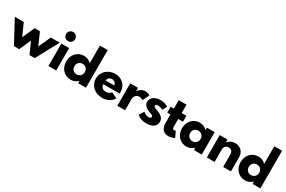

<svg xmlns="http://www.w3.org/2000/svg" viewBox="118 -2111 5146 3454"><g transform="rotate(30 2691.0 -384.0)"><path d="M-19.1 -465.5 231.4 0H340.5L447.3 -240.5L554.1 0H663.2L913.6 -465.5H728.2L614.1 -213.2L502.3 -465.5H392.3L280.5 -213.2L166.4 -465.5Z M1109.1 0V-465.5H947.3V0ZM933.6 -658.6C933.6 -606.4 975.9 -564.1 1028.2 -564.1C1080.5 -564.1 1122.7 -606.4 1122.7 -658.6C1122.7 -710.9 1080.5 -753.2 1028.2 -753.2C975.9 -753.2 933.6 -710.9 933.6 -658.6Z M1413.2 14.5C1473.2 14.5 1525 -7.7 1565.9 -50V0H1727.7V-781.8H1565.9V-415.5C1525 -457.7 1473.2 -480 1413.2 -480C1278.2 -480 1182.7 -372.7 1182.7 -233.6C1182.7 -94.1 1278.2 14.5 1413.2 14.5ZM1353.6 -232.7C1353.6 -296.8 1399.5 -342.7 1461.8 -342.7C1524.1 -342.7 1569.5 -296.8 1569.5 -232.7C1569.5 -168.6 1524.1 -122.7 1461.8 -122.7C1399.5 -122.7 1353.6 -168.6 1353.6 -232.7Z M1798.6 -232.7C1798.6 -92.7 1913.6 14.5 2066.8 14.5C2166.8 14.5 2252.7 -31.4 2296.8 -106.8L2180.5 -165C2146.4 -128.2 2117.7 -113.6 2075.9 -113.6C2008.6 -113.6 1965.5 -151.8 1965.5 -210.9H2304.1C2305.5 -224.1 2305.9 -232.3 2305.9 -241.4C2305.9 -380 2204.5 -480 2062.3 -480C1913.6 -480 1798.6 -373.2 1798.6 -232.7ZM2058.2 -367.7C2108.2 -367.7 2140.9 -339.1 2147.7 -289.1H1970.5C1972.3 -337.3 2006.4 -367.7 2058.2 -367.7Z M2378.2 0H2540V-226.8C2540 -298.6 2584.5 -340 2640.5 -340C2668.6 -340 2696.8 -330 2718.6 -314.5L2786.4 -450.9C2760.9 -467.7 2724.1 -480 2687.3 -480C2629.5 -480 2575 -450.5 2540 -392.7V-465.5H2378.2Z M2790.5 -53.2C2845 -6.4 2905.5 14.5 2983.2 14.5C3109.5 14.5 3186.8 -39.5 3186.8 -133.6C3186.8 -207.3 3137.3 -251.4 3045.9 -284.1C2986.8 -305 2960.5 -319.1 2960.5 -340.5C2960.5 -357.7 2977.7 -370.9 3012.7 -370.9C3046.4 -370.9 3084.1 -360.5 3113.2 -341.4L3163.6 -433.6C3115.9 -463.2 3058.6 -479.1 3000.9 -479.1C2883.6 -479.1 2806.8 -414.5 2806.8 -330.9C2806.8 -242.7 2892.3 -208.6 2951.4 -186.8C2996.4 -170.5 3016.8 -158.2 3016.8 -137.3C3016.8 -115.5 2995.9 -104.1 2967.3 -104.1C2931.4 -104.1 2889.1 -120 2853.6 -150.5Z M3217.7 -465.5V-342.7H3284.5V-163.6C3284.5 -51.8 3342.7 14.5 3442.3 14.5C3485.5 14.5 3534.5 1.8 3569.5 -19.1L3512.7 -138.6C3503.2 -132.7 3492.7 -130 3482.3 -130C3458.6 -130 3446.4 -145.9 3446.4 -175.9V-342.7H3544.5V-465.5H3446.4V-640H3284.5V-465.5Z M3817.7 14.5C3877.7 14.5 3929.5 -7.7 3970.9 -50.5V0H4132.7V-465.5H3970.9V-415C3929.5 -457.7 3877.7 -480 3817.7 -480C3682.7 -480 3587.7 -372.7 3587.7 -233.6C3587.7 -94.1 3682.7 14.5 3817.7 14.5ZM3758.2 -232.7C3758.2 -296.4 3804.1 -342.7 3866.8 -342.7C3929.1 -342.7 3974.5 -296.8 3974.5 -232.7C3974.5 -169.1 3929.1 -122.7 3866.8 -122.7C3804.1 -122.7 3758.2 -169.1 3758.2 -232.7Z M4399.5 0V-258.2C4399.5 -317.7 4434.1 -354.1 4489.1 -354.1C4543.2 -354.1 4577.3 -318.6 4577.3 -261.4V0H4739.1V-295.9C4739.1 -403.6 4661.8 -480 4555.5 -480C4494.5 -480 4438.2 -455.9 4399.5 -402.7V-465.5H4237.7V0Z M5035.5 14.5C5095.5 14.5 5147.3 -7.7 5188.2 -50V0H5350V-781.8H5188.2V-415.5C5147.3 -457.7 5095.5 -480 5035.5 -480C4900.5 -480 4805 -372.7 4805 -233.6C4805 -94.1 4900.5 14.5 5035.5 14.5ZM4975.9 -232.7C4975.9 -296.8 5021.8 -342.7 5084.1 -342.7C5146.4 -342.7 5191.8 -296.8 5191.8 -232.7C5191.8 -168.6 5146.4 -122.7 5084.1 -122.7C5021.8 -122.7 4975.9 -168.6 4975.9 -232.7Z"/></g></svg>

Font: Spartan MB ExtBd
Style: Regular
Weight: 800
Designer: Matt Bailey, Mirko Velimirovic
Foundry: Matt Bailey
Version: Version 1.005